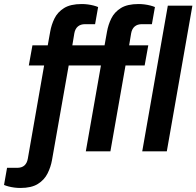

<svg xmlns="http://www.w3.org/2000/svg" viewBox="-98 -751 975 953"><path d="M3 182Q-12 182 -27 180Q-42 178 -55.5 174.5Q-69 171 -78 167L-63 82H-13Q10 82 23 70.5Q36 59 40 37L121 -426H45L63 -526H139L151 -593Q157 -628 172.5 -659.5Q188 -691 220 -711Q252 -731 308 -731Q323 -731 338 -729Q353 -727 366.5 -723.5Q380 -720 389 -716L374 -631H324Q302 -631 288.5 -619.5Q275 -608 271 -586L261 -526H421L433 -593Q439 -628 454.5 -659.5Q470 -691 502 -711Q534 -731 590 -731Q605 -731 620 -729Q635 -727 648.5 -723.5Q662 -720 671 -716L656 -631H606Q584 -631 570.5 -619.5Q557 -608 553 -586L543 -526H638L620 -426H525L450 0H328L403 -426H243L160 44Q154 78 138 110Q122 142 90 162Q58 182 3 182ZM608 0 735 -723H857L730 0Z"/></svg>

Font: Archivo Variable SemiBold
Style: Italic
Weight: 600
Italic angle: -10°
Designer: Hector Gatti
Foundry: Omnibus-Type
Version: Version 2.001